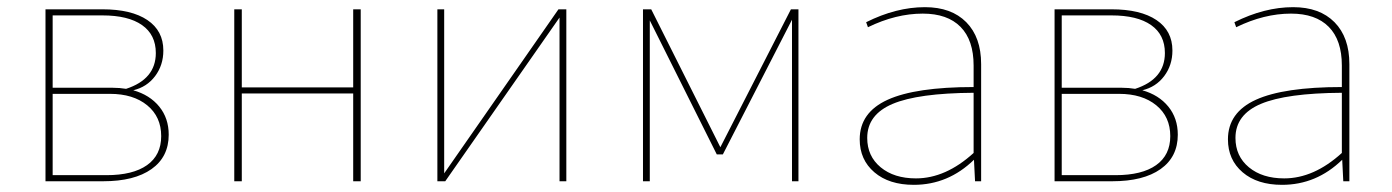

<svg xmlns="http://www.w3.org/2000/svg" viewBox="-20 -506 3885 536"><path d="M107 0V-480H266Q347 -480 391.5 -450Q436 -420 436 -365Q436 -324 413 -293.5Q390 -263 352 -254Q398 -241 424.5 -208.5Q451 -176 451 -130Q451 -68 403 -34Q355 0 268 0ZM295 -261Q314 -261 332 -258Q415 -285 415 -358Q415 -409 376.5 -436Q338 -463 266 -463H127V-261ZM127 -17H277Q351 -17 390.5 -45Q430 -73 430 -126Q430 -180 391 -212Q352 -244 287 -244H127Z M634 0V-480H655V-262H966V-480H987V0H966V-245H655V0Z M1201 0V-480H1220V-22L1539 -480H1561V0H1542V-457L1223 0Z M1775 0V-480H1798L1991 -95L2188 -480H2209V0H2191V-451L1998 -75H1981L1794 -449V0Z M2531 10Q2462 10 2421 -25Q2380 -60 2380 -117Q2380 -192 2458 -227.5Q2536 -263 2698 -263V-323Q2698 -394 2661.5 -431Q2625 -468 2556 -468Q2481 -468 2403 -430L2398 -444Q2482 -486 2562 -486Q2636 -486 2677.5 -444Q2719 -402 2719 -327V0H2702L2699 -60Q2627 10 2531 10ZM2401 -121Q2401 -70 2438.5 -39Q2476 -8 2537 -8Q2620 -8 2698 -79V-247Q2543 -246 2472 -216Q2401 -186 2401 -121Z M2924 0V-480H3083Q3164 -480 3208.5 -450Q3253 -420 3253 -365Q3253 -324 3230 -293.5Q3207 -263 3169 -254Q3215 -241 3241.5 -208.5Q3268 -176 3268 -130Q3268 -68 3220 -34Q3172 0 3085 0ZM3112 -261Q3131 -261 3149 -258Q3232 -285 3232 -358Q3232 -409 3193.5 -436Q3155 -463 3083 -463H2944V-261ZM2944 -17H3094Q3168 -17 3207.5 -45Q3247 -73 3247 -126Q3247 -180 3208 -212Q3169 -244 3104 -244H2944Z M3559 10Q3490 10 3449 -25Q3408 -60 3408 -117Q3408 -192 3486 -227.5Q3564 -263 3726 -263V-323Q3726 -394 3689.5 -431Q3653 -468 3584 -468Q3509 -468 3431 -430L3426 -444Q3510 -486 3590 -486Q3664 -486 3705.5 -444Q3747 -402 3747 -327V0H3730L3727 -60Q3655 10 3559 10ZM3429 -121Q3429 -70 3466.5 -39Q3504 -8 3565 -8Q3648 -8 3726 -79V-247Q3571 -246 3500 -216Q3429 -186 3429 -121Z"/></svg>

Font: Cantarell Thin
Style: Regular
Weight: 100
Designer: Dave Crossland, Nikolaus Waxweiler, Florian Fecher, Jacques Le Bailly, Eben Sorkin, Alexei Vanyashin, Alexios Zavras, Em
Version: Version 0.303